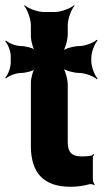

<svg xmlns="http://www.w3.org/2000/svg" viewBox="-40 -704 397 734"><path d="M229 10C258 10 281 6 303 0C308 -1 317 1 320 4L322 1C319 -2 315 -11 315 -16V-104C315 -107 318 -110 320 -112L317 -115C315 -113 312 -109 309 -109C298 -107 286 -106 273 -106C234 -106 219 -122 219 -161V-380C219 -401 209 -438 198 -449L195 -446C206 -435 243 -425 264 -425C285 -425 319 -412 330 -401L333 -404C322 -415 309 -449 309 -470V-483C309 -504 322 -538 333 -549L330 -552C319 -541 285 -528 264 -528C243 -528 206 -518 195 -507L198 -504C209 -515 219 -552 219 -573V-608C219 -632 233 -669 245 -682L243 -684C230 -672 193 -658 169 -658H128C104 -658 67 -672 54 -684L52 -682C64 -669 78 -632 78 -608V-567C78 -548 86 -517 96 -507L99 -510C89 -520 58 -528 40 -528C21 -528 -7 -539 -17 -549L-20 -546C-10 -536 1 -508 1 -490V-464C1 -445 -10 -417 -20 -407L-17 -404C-7 -414 21 -425 40 -425C58 -425 89 -433 99 -443L96 -446C86 -436 78 -405 78 -387V-146C78 -43 127 10 229 10Z"/></svg>

Font: Asimov
Style: EdgeWide
Weight: 500
Designer: Google
Version: Version 2.000980: 2014